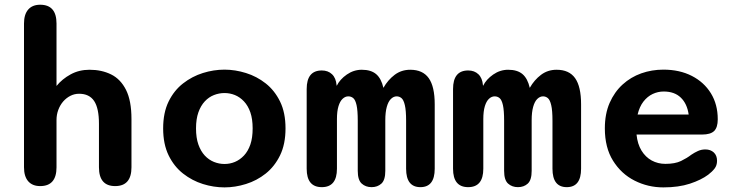

<svg xmlns="http://www.w3.org/2000/svg" viewBox="-20 -782 3135 812"><path d="M467 5Q398.5 5 398.5 -74.5V-258.5Q398.5 -324.5 378 -355Q357.5 -385.5 314.5 -385.5Q295 -385.5 277.8 -376.8Q260.5 -368 247.2 -352.8Q234 -337.5 226.5 -317.2Q219 -297 219 -274.5V-74.5Q219 5 150 5Q117 5 99.2 -15.5Q81.5 -36 81.5 -74.5V-682.5Q81.5 -721 99.2 -741.5Q117 -762 150 -762Q219 -762 219 -682.5V-418.5Q243 -448 278.8 -467.5Q314.5 -487 358.5 -487Q410 -487 450 -467.2Q490 -447.5 513 -401.8Q536 -356 536 -278.5V-74.5Q536 5 467 5Z M929.5 10.5Q883.5 10.5 838 -3.8Q792.5 -18 754.2 -48Q716 -78 693 -125.2Q670 -172.5 670 -239Q670 -305.5 693 -352.5Q716 -399.5 754.2 -429.2Q792.5 -459 838 -473.2Q883.5 -487.5 929.5 -487.5Q974.5 -487.5 1020.2 -473.2Q1066 -459 1103.8 -429.2Q1141.5 -399.5 1164.5 -352.5Q1187.5 -305.5 1187.5 -239Q1187.5 -172.5 1164.5 -125.2Q1141.5 -78 1103.8 -48Q1066 -18 1020.2 -3.8Q974.5 10.5 929.5 10.5ZM929.5 -88.5Q952.5 -88.5 973.5 -97.2Q994.5 -106 1011.8 -124.2Q1029 -142.5 1038.8 -170.8Q1048.5 -199 1048.5 -239Q1048.5 -278.5 1038.8 -306.8Q1029 -335 1011.8 -353.2Q994.5 -371.5 973.5 -380Q952.5 -388.5 929.5 -388.5Q906.5 -388.5 884.8 -380Q863 -371.5 846 -353.2Q829 -335 819 -306.8Q809 -278.5 809 -239Q809 -199 819 -170.8Q829 -142.5 846 -124.2Q863 -106 884.8 -97.2Q906.5 -88.5 929.5 -88.5Z M1551.5 9.5Q1526.5 9.5 1509.8 -5.5Q1493 -20.5 1493 -59.5V-271.5Q1493 -315 1488 -337.2Q1483 -359.5 1474 -367Q1465 -374.5 1453 -374.5Q1440 -374.5 1429 -364.2Q1418 -354 1411.5 -332.8Q1405 -311.5 1405 -278.5V-68.5Q1405 9.5 1341 9.5Q1277 9.5 1277 -68.5V-405.5Q1277 -484 1341 -484Q1367.5 -484 1384.2 -468Q1401 -452 1403.5 -421.5L1404 -419Q1417.5 -446.5 1446.8 -466.8Q1476 -487 1510 -487Q1549 -487 1570.8 -468.5Q1592.5 -450 1601.5 -410.5Q1620.5 -444 1649 -465.5Q1677.5 -487 1715 -487Q1768 -487 1793.2 -451.5Q1818.5 -416 1818.5 -340.5V-68.5Q1818.5 9.5 1758 9.5Q1697.5 9.5 1697.5 -68.5V-271.5Q1697.5 -315 1692.2 -337.2Q1687 -359.5 1678 -367Q1669 -374.5 1657.5 -374.5Q1644.5 -374.5 1633.2 -363.5Q1622 -352.5 1615.8 -330Q1609.5 -307.5 1609.5 -273.5V-59.5Q1609.5 -20.5 1593 -5.5Q1576.5 9.5 1551.5 9.5Z M2170.5 9.5Q2145.5 9.5 2128.8 -5.5Q2112 -20.5 2112 -59.5V-271.5Q2112 -315 2107 -337.2Q2102 -359.5 2093 -367Q2084 -374.5 2072 -374.5Q2059 -374.5 2048 -364.2Q2037 -354 2030.5 -332.8Q2024 -311.5 2024 -278.5V-68.5Q2024 9.5 1960 9.5Q1896 9.5 1896 -68.5V-405.5Q1896 -484 1960 -484Q1986.5 -484 2003.2 -468Q2020 -452 2022.5 -421.5L2023 -419Q2036.5 -446.5 2065.8 -466.8Q2095 -487 2129 -487Q2168 -487 2189.8 -468.5Q2211.5 -450 2220.5 -410.5Q2239.5 -444 2268 -465.5Q2296.5 -487 2334 -487Q2387 -487 2412.2 -451.5Q2437.5 -416 2437.5 -340.5V-68.5Q2437.5 9.5 2377 9.5Q2316.5 9.5 2316.5 -68.5V-271.5Q2316.5 -315 2311.2 -337.2Q2306 -359.5 2297 -367Q2288 -374.5 2276.5 -374.5Q2263.5 -374.5 2252.2 -363.5Q2241 -352.5 2234.8 -330Q2228.5 -307.5 2228.5 -273.5V-59.5Q2228.5 -20.5 2212 -5.5Q2195.5 9.5 2170.5 9.5Z M2785.5 10.5Q2720.5 10.5 2664 -18Q2607.5 -46.5 2572.8 -102Q2538 -157.5 2538 -239Q2538 -300.5 2558.2 -346.8Q2578.5 -393 2613 -424.5Q2647.5 -456 2692 -471.8Q2736.5 -487.5 2785.5 -487.5Q2854 -487.5 2905.8 -461Q2957.5 -434.5 2986.5 -387.5Q3015.5 -340.5 3015.5 -277.5Q3015.5 -243 3000.2 -228Q2985 -213 2949 -213H2672Q2676 -173 2693 -145.2Q2710 -117.5 2736.2 -103.2Q2762.5 -89 2794 -89Q2835 -89 2860.2 -101.2Q2885.5 -113.5 2903.5 -127.5Q2917.5 -137 2932 -143.5Q2946.5 -150 2963 -150Q2985 -150 2998.8 -137.2Q3012.5 -124.5 3012.5 -102Q3012.5 -82.5 3002 -69Q2991.5 -55.5 2975 -43Q2945.5 -21 2897.8 -5.2Q2850 10.5 2785.5 10.5ZM2676.5 -297.5H2892.5Q2886 -343.5 2859.2 -369.2Q2832.5 -395 2787 -395Q2762.5 -395 2740.2 -384.5Q2718 -374 2701.2 -352.5Q2684.5 -331 2676.5 -297.5Z"/></svg>

Font: Sono Monospace SemiBold
Style: Regular
Weight: 600
Designer: Tyler Finck
Foundry: Tyler Finck
Version: Version 2.112